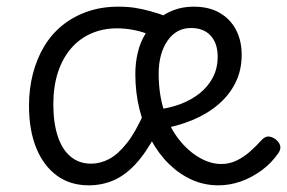

<svg xmlns="http://www.w3.org/2000/svg" viewBox="-20 -539 861 576"><path d="M246 17Q191 17 151 -12Q111 -41 89 -94.5Q67 -148 67 -222Q67 -272 78.5 -317Q90 -362 112 -399Q134 -436 166.5 -462.5Q199 -489 241.5 -504Q284 -519 335 -519Q363 -519 385 -515.5Q407 -512 431 -505.5Q455 -499 487 -487L441 -430Q411 -443 384 -448.5Q357 -454 331 -454Q289 -454 253.5 -438.5Q218 -423 192.5 -393Q167 -363 153.5 -321Q140 -279 140 -226Q140 -171 153 -131Q166 -91 191.5 -69.5Q217 -48 253 -48Q281 -48 307.5 -62Q334 -76 360.5 -109.5Q387 -143 413 -202L447 -135Q417 -79 385.5 -45.5Q354 -12 319.5 2.5Q285 17 246 17ZM635 17Q593 17 556 0.5Q519 -16 487.5 -46.5Q456 -77 433.5 -119Q411 -161 398.5 -211Q386 -261 386 -317Q386 -351 393.5 -382Q401 -413 416.5 -438Q432 -463 453.5 -481Q475 -499 502 -509Q529 -519 561 -519Q607 -519 639 -500.5Q671 -482 688 -449.5Q705 -417 705 -375Q705 -329 687 -292Q669 -255 636 -226.5Q603 -198 559 -179.5Q515 -161 463 -152L449 -210Q487 -214 520.5 -226.5Q554 -239 579 -259Q604 -279 618.5 -306.5Q633 -334 633 -369Q633 -409 612 -432Q591 -455 553 -455Q531 -455 513.5 -445.5Q496 -436 483 -417.5Q470 -399 463 -374Q456 -349 456 -318Q456 -256 472.5 -206Q489 -156 516.5 -121Q544 -86 577.5 -66.5Q611 -47 644 -47Q668 -47 689 -57Q710 -67 728.5 -83Q747 -99 764 -118Q775 -130 785.5 -129.5Q796 -129 807 -121Q818 -112 820.5 -102Q823 -92 816 -81Q795 -50 765 -28Q735 -6 702 5.5Q669 17 635 17Z"/></svg>

Font: Playwrite BE WAL Light
Style: Regular
Weight: 300
Version: Version 1.002